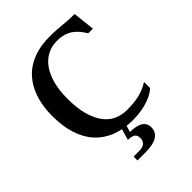

<svg xmlns="http://www.w3.org/2000/svg" viewBox="-259 -859 1199 1199"><g transform="rotate(-45 340.0 -259.5)"><path d="M397 -726.6Q431.6 -726.6 455.3 -724.9Q479 -723.1 501 -721.2Q522.9 -719.2 547.4 -717.5Q571.8 -715.8 607.9 -715.8L624 -570.3H583Q569.8 -592.3 554.2 -611.3Q538.6 -630.4 518.6 -644.8Q498.5 -659.2 472.2 -667.2Q445.8 -675.3 411.6 -675.3Q363.3 -675.3 324.7 -654.8Q286.1 -634.3 258.8 -595.5Q231.4 -556.6 216.8 -500.7Q202.1 -444.8 202.1 -374.5Q202.1 -287.1 219.5 -227.3Q236.8 -167.5 266.1 -130.1Q295.4 -92.8 334.2 -76.4Q373 -60.1 416.5 -60.1Q442.9 -60.1 468.8 -62.3Q494.6 -64.5 519.5 -69.8Q544.4 -75.2 568.4 -85Q592.3 -94.7 614.3 -109.4V-55.2Q602.1 -43.9 582.8 -32.2Q563.5 -20.5 536.4 -11Q509.3 -1.5 474.6 4.6Q439.9 10.7 397 10.7Q314 10.7 251 -14.6Q188 -40 145 -87.9Q102.1 -135.7 80.3 -205.3Q58.6 -274.9 58.6 -363.8Q58.6 -414.1 66.9 -460.4Q75.2 -506.8 92.8 -547.1Q110.4 -587.4 137.5 -620.6Q164.6 -653.8 202.1 -677.2Q239.7 -700.7 288.3 -713.6Q336.9 -726.6 397 -726.6ZM312.5 -11.2H349.6L331.1 49.8Q353.5 49.8 374.5 53.2Q395.5 56.6 411.6 64.9Q427.7 73.2 437.3 87.6Q446.8 102.1 446.8 124Q446.8 164.1 413.6 186.3Q380.4 208.5 309.1 208.5H238.8V174.3H290Q321.8 174.3 336.4 159.9Q351.1 145.5 351.1 124Q351.1 112.3 348.1 103.3Q345.2 94.2 337.9 88.1Q330.6 82 318.1 78.9Q305.7 75.7 287.1 75.2Z"/></g></svg>

Font: Arian AMU Serif
Style: Bold
Weight: 700
Designer: Ruben Hakobyan (Tarumian)
Foundry: Ruben Hakobyan (Tarumian)
Version: Version 1.002